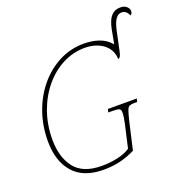

<svg xmlns="http://www.w3.org/2000/svg" viewBox="-149 -982 1074 1124"><g transform="rotate(-20 387.5 -420.0)"><path d="M308 10Q182 10 119 -62Q56 -134 56 -258Q56 -353 85.5 -437Q115 -521 168.5 -585.5Q222 -650 293.5 -687Q365 -724 448 -724Q500 -724 543 -709Q586 -694 615 -659L632 -749Q643 -802 664.5 -826Q686 -850 721 -850Q747 -850 761 -837Q775 -824 775 -810Q775 -792 763 -785Q748 -820 719 -820Q697 -820 681.5 -798Q666 -776 656 -729L630 -607Q627 -592 622 -582Q617 -572 608 -570Q606 -614 582.5 -642.5Q559 -671 523 -685Q487 -699 446 -699Q372 -699 306.5 -665Q241 -631 191 -570.5Q141 -510 112.5 -430Q84 -350 84 -258Q84 -148 136 -81.5Q188 -15 305 -15Q357 -15 404 -25.5Q451 -36 482 -57L515 -202Q524 -241 524 -269Q524 -286 514 -291Q504 -296 471 -296H446L451 -316H631L626 -296H608Q589 -296 578.5 -291.5Q568 -287 561 -267.5Q554 -248 543 -202L505 -36Q458 -13 411 -1.5Q364 10 308 10Z"/></g></svg>

Font: Noto Serif Thin
Style: Italic
Weight: 100
Italic angle: -12°
Designer: Monotype Design Team
Foundry: Monotype Imaging Inc.
Version: Version 2.014; ttfautohint (v1.8.4.7-5d5b)